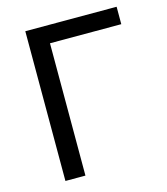

<svg xmlns="http://www.w3.org/2000/svg" viewBox="-103 -756 727 837"><g transform="rotate(-15 260.5 -338.0)"><path d="M179.2 -597.2V0H88.9V-675.8H501V-597.2Z"/></g></svg>

Font: Lorenzo Sans
Style: Regular
Weight: 400
Foundry: Intel Corporation
Version: Version 1.00; ttfautohint (v1.5)